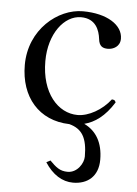

<svg xmlns="http://www.w3.org/2000/svg" viewBox="-49 -458 517 725"><g transform="rotate(5 209.5 -95.0)"><path d="M148 161C177 206 214 229 255 229C309 229 350 198 350 134C350 69 324 26 278 4C317 -6 355 -32 389 -87C385 -96 383 -96 374 -97C342 -55 291 -27 250 -27C175 -27 111 -99 111 -219C111 -324 168 -396 231 -396C287 -396 302 -353 306 -320C309 -293 322 -286 342 -286C362 -286 388 -298 388 -328C388 -380 328 -419 236 -419C142 -419 35 -333 35 -198C35 -77 106 7 222 10C271 23 291 56 291 127C291 152 268 190 231 190C201 190 186 176 163 153Z"/></g></svg>

Font: Libertinus Serif Display
Style: Regular
Weight: 400
Designer: Philipp H. Poll, Khaled Hosny
Foundry: Caleb Maclennan
Version: Version 7.050;RELEASE